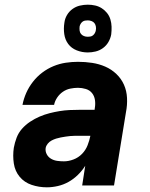

<svg xmlns="http://www.w3.org/2000/svg" viewBox="-20 -792 640 820"><path d="M180 8Q146 8 115 -2.5Q84 -13 64 -37Q44 -61 39 -94Q34 -127 39 -161Q43 -183 51 -204Q59 -225 74 -242Q89 -259 108.5 -272Q128 -285 149 -294Q170 -303 191.5 -308.5Q213 -314 234.5 -317.5Q256 -321 277 -322Q298 -323 319 -323H384L385 -331Q388 -348 385.5 -365Q383 -382 373 -394.5Q363 -407 346.5 -412Q330 -417 313 -417Q297 -417 280 -413.5Q263 -410 248.5 -400Q234 -390 224 -375Q214 -360 211 -344H76Q81 -370 92 -395Q103 -420 120.5 -442.5Q138 -465 160.5 -482Q183 -499 208.5 -509.5Q234 -520 260.5 -524Q287 -528 313 -528Q344 -528 373.5 -523.5Q403 -519 429.5 -507.5Q456 -496 477 -476Q498 -456 509.5 -430Q521 -404 522.5 -373.5Q524 -343 518 -313L467 0H331L344 -84Q331 -63 312.5 -45Q294 -27 272.5 -15Q251 -3 227 2.5Q203 8 180 8ZM253 -103Q273 -103 294 -111Q315 -119 330.5 -135Q346 -151 354 -171.5Q362 -192 366 -212H319Q310 -212 300 -212Q290 -212 280 -211Q270 -210 260 -208.5Q250 -207 239.5 -205Q229 -203 219.5 -200Q210 -197 200.5 -192Q191 -187 184 -178.5Q177 -170 175 -160Q173 -146 179.5 -133.5Q186 -121 198 -114Q210 -107 224 -105Q238 -103 253 -103ZM355 -568Q330 -568 307.5 -577Q285 -586 271.5 -604Q258 -622 254.5 -646Q251 -670 255 -695Q257 -712 266 -727.5Q275 -743 289.5 -753.5Q304 -764 321 -768Q338 -772 355 -772Q371 -772 386.5 -768.5Q402 -765 415 -756.5Q428 -748 437.5 -736Q447 -724 451.5 -709Q456 -694 456.5 -678Q457 -662 455 -645Q452 -628 443 -612.5Q434 -597 419.5 -586.5Q405 -576 388 -572Q371 -568 355 -568ZM355 -635Q360 -635 366 -636Q372 -637 377 -641Q382 -645 385 -650.5Q388 -656 389 -661Q391 -670 389.5 -678.5Q388 -687 383.5 -693Q379 -699 371 -702Q363 -705 355 -705Q349 -705 343 -704Q337 -703 332 -699Q327 -695 324 -689.5Q321 -684 320 -679Q319 -670 320 -661.5Q321 -653 326 -647Q331 -641 338.5 -638Q346 -635 355 -635Z"/></svg>

Font: Iosevka SS04 Hv Ex Obl
Style: Regular
Weight: 900
Width: 7
Italic angle: -9°
Monospace: yes
Designer: Belleve Invis
Foundry: Belleve Invis
Version: Version 19.0.0; ttfautohint (v1.8.4)